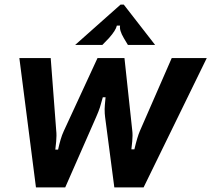

<svg xmlns="http://www.w3.org/2000/svg" viewBox="-20 -813 917 833"><path d="M136 0 64 -561H200L224 -245Q225 -238 225 -224Q225 -204 220 -164H232Q237 -187 243 -207.5Q249 -228 257 -245L403 -561H520L554 -245Q555 -238 555 -224Q555 -205 550 -165H563Q576 -220 587 -245L725 -561H877L603 0H476L436 -305Q434 -319 434 -340Q434 -351 438 -391H426Q419 -364 413.5 -347Q408 -330 397 -305L263 0ZM306 -618 503 -793H517L653 -618H535L517 -648Q497 -682 501 -702H487Q483 -682 453 -648L424 -618Z"/></svg>

Font: Open Sauce Sans
Style: Bold Italic
Weight: 700
Italic angle: -10°
Designer: Alfredo Marco Pradil
Foundry: Creative Sauce Fz LLC
Version: Version 1.477